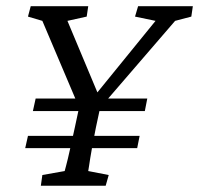

<svg xmlns="http://www.w3.org/2000/svg" viewBox="-20 -593 636 613"><path d="M85 -238.3 93.8 -278.3H450.2L442.4 -238.3ZM60.5 -120.1 69.3 -159.2H425.8L418 -120.1ZM539.1 -526.4 277.3 -222.7 306.6 -281.2 286.1 -185.5Q279.3 -151.4 274.9 -127.4Q270.5 -103.5 268.1 -87.9Q265.6 -72.3 264.2 -62.5Q262.7 -52.7 261.7 -46.9L327.1 -34.2L317.4 0H110.4L115.2 -34.2L186.5 -46.9Q188.5 -54.7 190.9 -63.5Q193.4 -72.3 196.8 -86.9Q200.2 -101.6 205.6 -125.5Q210.9 -149.4 218.8 -185.5L239.3 -281.2L244.1 -222.7L115.2 -526.4L69.3 -540L78.1 -573.2H261.7L256.8 -540L195.3 -526.4L293.9 -291H285.2L476.6 -526.4L411.1 -540L420.9 -573.2H595.7L590.8 -540Z"/></svg>

Font: Crimson Pro Light
Style: Italic
Weight: 300
Italic angle: -12°
Designer: Jacques Le Bailly
Foundry: Baron von Fonthausen
Version: Version 1.003